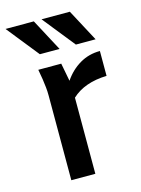

<svg xmlns="http://www.w3.org/2000/svg" viewBox="-138 -800 634 865"><g transform="rotate(-15 179.5 -367.5)"><path d="M70 -519H177L193 -435Q223 -479 265.5 -504Q308 -529 360 -529V-413Q256 -410 197 -355V0H85V-395Q85 -416 83 -433.5Q81 -451 78 -473ZM-25 -735H107L187 -585H95ZM143 -735H275L355 -585H263Z"/></g></svg>

Font: Radio Canada Medium
Style: Regular
Weight: 500
Designer: Charles Daoud, Etienne Aubert Bonn, Alexandre Saumier Demers, Jacques Le Bailly
Foundry: Radio-Canada
Version: Version 2.104; ttfautohint (v1.8.4.7-5d5b);gftools[0.9.28.de